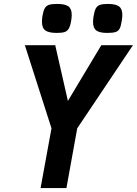

<svg xmlns="http://www.w3.org/2000/svg" viewBox="-20 -957 696 977"><path d="M242 -304 106.5 -727H261L325.5 -443.5L495.5 -727H656.5L373 -304L318 0H186.5ZM193.5 -847Q193.5 -858 196 -875.5Q200.5 -902.5 208 -915.2Q215.5 -928 229.5 -932.5Q243.5 -937 271 -937Q310.5 -937 327.8 -924.8Q345 -912.5 345 -881.5Q345 -871 342.5 -853.5Q338 -825 330.2 -811.8Q322.5 -798.5 309 -794Q295.5 -789.5 268.5 -789.5Q229 -789.5 211.2 -801.8Q193.5 -814 193.5 -847ZM453.5 -844.5Q453.5 -860 456 -873.5Q460.5 -901 467.5 -914Q474.5 -927 488.2 -932Q502 -937 528.5 -937Q568.5 -937 585.5 -924.5Q602.5 -912 602.5 -881Q602.5 -868.5 599.5 -851Q595.5 -824 588.8 -811.2Q582 -798.5 568 -794Q554 -789.5 525.5 -789.5Q487 -789.5 470.2 -801.8Q453.5 -814 453.5 -844.5Z"/></svg>

Font: JuliaMono ExtraBoldItalic
Style: Regular
Weight: 800
Italic angle: -9°
Monospace: yes
Designer: cormullion
Foundry: corm
Version: Version 0.049; ttfautohint (v1.8.4)